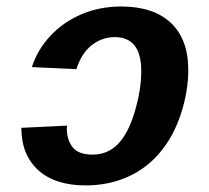

<svg xmlns="http://www.w3.org/2000/svg" viewBox="-20 -558 640 588"><path d="M350.6 -538.1Q450.2 -538.1 503.4 -487.8Q556.6 -437.5 556.6 -343.8Q556.6 -278.8 534.2 -209.7Q511.7 -140.6 470 -91.1Q428.2 -41.5 370.1 -15.9Q312 9.8 242.2 9.8Q148.4 9.8 96.9 -37.1Q45.4 -84 45.4 -166.5L185.1 -173.3L184.6 -164.1Q184.6 -129.9 202.4 -107.2Q220.2 -84.5 263.2 -84.5Q310.1 -84.5 341.8 -117.4Q373.5 -150.4 393.1 -217.3Q412.6 -284.2 412.6 -340.3Q412.6 -444.3 331.5 -444.3Q292.5 -444.3 261 -419.7Q229.5 -395 213.9 -346.2L77.6 -352.5Q94.7 -405.8 134.3 -448.2Q173.8 -490.7 229.7 -514.4Q285.6 -538.1 350.6 -538.1Z"/></svg>

Font: Cousine
Style: Bold Italic
Weight: 700
Italic angle: -12°
Monospace: yes
Designer: Steve Matteson
Foundry: Ascender Corporation
Version: Version 1.20